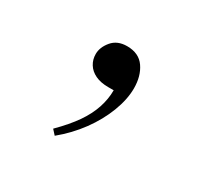

<svg xmlns="http://www.w3.org/2000/svg" viewBox="-67 -173 408 393"><g transform="rotate(30 137.0 23.5)"><path d="M98 140 88 129Q113 104 127.5 83Q142 62 149 41Q156 20 156 -1H143Q125 -1 112.5 -7Q100 -13 93.5 -23.5Q87 -34 87 -47Q87 -63 99.5 -78Q112 -93 135 -93Q163 -93 176.5 -73.5Q190 -54 190 -25Q190 1 178.5 31Q167 61 146.5 89Q126 117 98 140Z"/></g></svg>

Font: Literata 60pt ExtraLight
Style: Regular
Weight: 250
Designer: Latin by Veronika Burian and Jose Scaglione. Greek by Irene Vlachou. Cyrillic by Vera Evstafieva.
Foundry: TypeTogether
Version: Version 3.103;gftools[0.9.29]